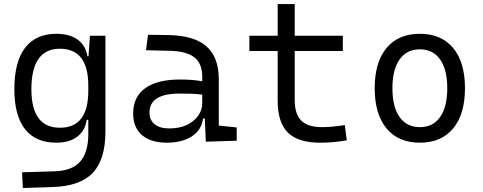

<svg xmlns="http://www.w3.org/2000/svg" viewBox="-20 -694 2384 947"><path d="M92.8 233.4 88.9 155.8 250 150.9Q336.4 147.9 375.7 102.8Q415 57.6 415.5 -30.3V-103H407.7Q400.4 -50.3 361.8 -20.3Q323.2 9.8 257.3 9.8Q155.8 9.8 103.3 -57.1Q50.8 -124 50.8 -253.9Q50.8 -388.7 103.5 -458Q156.2 -527.3 258.3 -527.3Q323.2 -527.3 363 -498.5Q402.8 -469.7 411.1 -416.5H416.5L423.8 -517.6H500V-45.9Q500 92.3 438 158.2Q376 224.1 240.2 228.5ZM415.5 -271.5Q415.5 -453.6 275.4 -453.6Q134.8 -453.6 134.8 -253.9Q134.8 -64 275.9 -64Q415.5 -64 415.5 -246.1Z M995.1 4.9 990.2 -109.4H981.4Q974.1 -52.2 925.8 -21.2Q877.4 9.8 803.2 9.8Q723.6 9.8 680.2 -27.8Q636.7 -65.4 636.7 -134.3Q636.7 -216.3 696.3 -259Q755.9 -301.8 867.7 -301.8Q931.6 -301.8 977.5 -293V-315.9Q977.5 -381.3 938 -411.6Q898.4 -441.9 816.9 -443.4L700.2 -446.3L710 -522.5L810.5 -521Q938 -519 998.5 -465.3Q1059.1 -411.6 1059.1 -303.7V-74.7L1147.5 -65.4V0ZM977.5 -227.1Q950.7 -231 922.1 -231.7Q893.6 -232.4 865.2 -232.4Q717.3 -232.4 717.3 -138.7Q717.3 -101.6 742.9 -81.1Q768.6 -60.5 814.5 -60.5Q865.7 -60.5 902.1 -78.1Q938.5 -95.7 958 -124Q977.5 -152.3 977.5 -184.1Z M1558.6 9.8Q1449.7 9.8 1399.7 -40.3Q1349.6 -90.3 1349.6 -196.8V-442.4H1210V-517.6H1349.6V-673.8H1433.6V-517.6H1670.9V-442.4H1433.6V-200.2Q1433.6 -131.8 1465.8 -99.4Q1498 -66.9 1568.4 -66.9Q1594.7 -66.9 1621.8 -69.6Q1648.9 -72.3 1680.7 -77.1L1690.4 -2Q1657.2 3.9 1625.7 6.8Q1594.2 9.8 1558.6 9.8Z M2050.8 9.8Q1944.8 9.8 1886.5 -60.5Q1828.1 -130.9 1828.1 -258.8Q1828.1 -387.2 1886.5 -457.3Q1944.8 -527.3 2050.8 -527.3Q2156.7 -527.3 2215.1 -457.3Q2273.4 -387.2 2273.4 -258.8Q2273.4 -130.9 2215.1 -60.5Q2156.7 9.8 2050.8 9.8ZM2050.8 -66.9Q2115.7 -66.9 2150.9 -116.9Q2186 -167 2186 -258.8Q2186 -350.6 2150.9 -400.6Q2115.7 -450.7 2050.8 -450.7Q1985.8 -450.7 1950.7 -400.6Q1915.5 -350.6 1915.5 -258.8Q1915.5 -167 1950.7 -116.9Q1985.8 -66.9 2050.8 -66.9Z"/></svg>

Font: Cascadia Code PL SemiLight
Style: Regular
Weight: 350
Monospace: yes
Designer: Aaron Bell
Foundry: Saja Typeworks
Version: Version 2404.023; ttfautohint (v1.8.4)